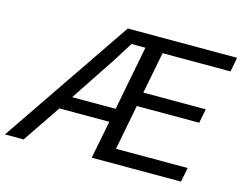

<svg xmlns="http://www.w3.org/2000/svg" viewBox="-136 -837 1240 985"><g transform="rotate(15 484.5 -344.0)"><path d="M421.4 0 460.9 -201.2H195.8L59.6 0H-39.6L428.7 -688H1009.3L994.6 -611.8H633.8L590.8 -391.1H922.4L907.7 -315.9H576.2L529.8 -76.2H910.6L895.5 0ZM541.5 -616.2H467.8L401.4 -510.7L244.1 -273.9H475.1Z"/></g></svg>

Font: Liberation Sans
Style: Italic
Weight: 400
Italic angle: -12°
Designer: Steve Matteson
Foundry: Ascender Corporation
Version: Version 2.1.5